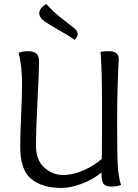

<svg xmlns="http://www.w3.org/2000/svg" viewBox="-20 -919 684 949"><path d="M209 -899Q246 -858 287 -826.5Q328 -795 346 -780.5Q364 -766 364 -751Q364 -736 348 -722Q320 -743 271.5 -770Q223 -797 198.5 -815Q174 -833 174 -853Q174 -879 209 -899ZM72 -658Q92 -666 117 -666Q146 -666 159.5 -654.5Q173 -643 173 -615Q173 -572 165.5 -425.5Q158 -279 158 -198Q158 -128 198.5 -91Q239 -54 292 -54Q341 -54 395 -78Q449 -102 483 -134Q483 -141 483.5 -168.5Q484 -196 484 -262.5Q484 -329 484 -431Q484 -572 477 -663Q494 -666 518 -666Q567 -666 567 -628Q567 -626 565 -591Q563 -556 561 -481.5Q559 -407 559 -309Q559 -154 562 -101.5Q565 -49 578 -5Q560 3 531 3Q503 3 492.5 -9.5Q482 -22 482 -56V-67Q442 -33 386 -11.5Q330 10 283 10Q189 10 134.5 -34.5Q80 -79 80 -192Q80 -251 84.5 -352Q89 -453 89 -501Q89 -596 72 -658Z"/></svg>

Font: Overlock SC
Style: Regular
Weight: 400
Designer: Dario Muhafara
Foundry: Dario Manuel Muhafara
Version: Version 1.001